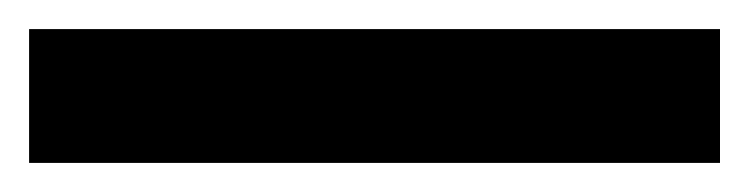

<svg xmlns="http://www.w3.org/2000/svg" viewBox="-22 56 515 132"><path d="M473 168V76H-2V168Z"/></svg>

Font: Noto Sans Thai Looped UI Narrow
Style: Bold
Weight: 700
Width: 4
Designer: Cadson Demak Team
Foundry: Cadson Demak Co., Ltd.
Version: Version 1.000